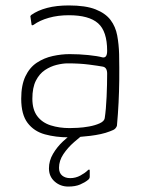

<svg xmlns="http://www.w3.org/2000/svg" viewBox="-20 -497 527 706"><path d="M233 8Q185 8 145 -3Q105 -14 81.5 -45Q58 -76 58 -134Q58 -184 73.5 -216.5Q89 -249 115.5 -266.5Q142 -284 174 -291Q206 -298 236 -298Q271 -298 305 -294.5Q339 -291 357 -286Q374 -283 374 -310Q374 -382 340.5 -411.5Q307 -441 233 -441Q193 -441 159.5 -431.5Q126 -422 104 -406Q101 -404 98.5 -404Q96 -404 96 -407L92 -435Q91 -438 92.5 -439Q94 -440 95 -442Q119 -459 153.5 -468Q188 -477 233 -477Q295 -477 331.5 -462.5Q368 -448 386.5 -423.5Q405 -399 411 -366.5Q417 -334 418 -298Q419 -245 418.5 -202.5Q418 -160 416 -119.5Q414 -79 410 -35Q409 -30 404 -24.5Q399 -19 384 -14Q369 -8 350.5 -4Q332 0 312 2.5Q292 5 272 6.5Q252 8 233 8ZM236 -26Q246 -26 266 -27Q286 -28 308 -32Q330 -36 346.5 -43.5Q363 -51 365 -62Q370 -95 372 -141Q374 -187 374 -226Q374 -249 358 -252Q342 -255 307.5 -259.5Q273 -264 229 -264Q211 -264 188.5 -258.5Q166 -253 145.5 -239.5Q125 -226 112 -200.5Q99 -175 99 -134Q99 -94 117 -70Q135 -46 166.5 -36Q198 -26 236 -26ZM231 189Q202 189 181 170.5Q160 152 160 122Q160 94 175 68.5Q190 43 212 22.5Q234 2 253 -11Q256 -14 260.5 -15Q265 -16 269 -16H294Q296 -16 297.5 -13.5Q299 -11 294 -8Q276 5 252.5 25.5Q229 46 213 70Q197 94 197 120Q197 139 208.5 148.5Q220 158 238 158Q258 158 275.5 148.5Q293 139 303 129Q306 126 308 126.5Q310 127 310 130V153Q310 160 303 165Q292 174 274.5 181.5Q257 189 231 189Z"/></svg>

Font: Glory Thin ExtraLight
Style: Regular
Weight: 250
Version: Version 1.011